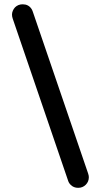

<svg xmlns="http://www.w3.org/2000/svg" viewBox="-20 -776 473 898"><path d="M39.6 -688.5Q36.1 -698.7 36.1 -707.5Q36.1 -716.3 39.8 -725.3Q43.5 -734.4 50.3 -741.7Q64.9 -755.9 85.9 -755.9Q112.8 -755.9 127 -734.9Q130.9 -729 133.3 -721.7L392.1 35.2Q395.5 45.4 395.5 52.7Q395.5 73.7 381.1 88.1Q366.7 102.5 345.5 102.5Q324.2 102.5 310.5 88.4Q301.8 80.1 298.3 68.4Z"/></svg>

Font: YuPearl-SemiBold
Style: SemiBold
Weight: 600
Designer: Max Yao
Foundry: Max-Everyday
Version: Version 1.011; ttfautohint (v1.8.3)